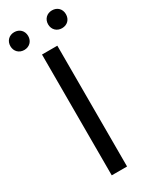

<svg xmlns="http://www.w3.org/2000/svg" viewBox="-254 -959 800 1009"><g transform="rotate(-30 146.5 -454.0)"><path d="M100 0H193V-733H100ZM32 -800C63 -800 86 -822 86 -854C86 -886 63 -908 32 -908C1 -908 -22 -886 -22 -854C-22 -822 1 -800 32 -800ZM261 -800C293 -800 315 -822 315 -854C315 -886 293 -908 261 -908C230 -908 207 -886 207 -854C207 -822 230 -800 261 -800Z"/></g></svg>

Font: Noto Sans JP Regular
Style: Regular
Weight: 400
Designer: Ryoko NISHIZUKA (kana & ideographs); Paul D. Hunt (Latin, Greek & Cyrillic); Wenlong ZHANG (bopomofo); Sandoll Communica
Foundry: Adobe Systems Incorporated
Version: Version 1.004;PS 1.004;hotconv 1.0.82;makeotf.lib2.5.63406